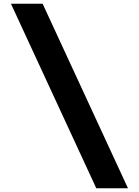

<svg xmlns="http://www.w3.org/2000/svg" viewBox="-20 -880 738 1020"><path d="M38.2 -860H206.5L659.8 120H491.5Z"/></svg>

Font: Hussar
Style: BdWide
Weight: 700
Foundry: Cannot Into Space Fonts
Version: Version 2.00